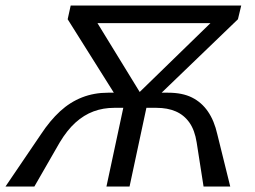

<svg xmlns="http://www.w3.org/2000/svg" viewBox="-38 -678 928 698"><path d="M702 0 677 -160Q670 -205 650.5 -232.5Q631 -260 601 -273Q571 -286 531 -286H475L487 -341H573Q625 -341 660 -323.5Q695 -306 718 -272.5Q741 -239 752 -190L799 0ZM-18 0 111 -190Q144 -240 180.5 -273.5Q217 -307 260.5 -324Q304 -341 355 -341H441L429 -286H377Q337 -286 302 -273Q267 -260 236.5 -232.5Q206 -205 179 -160L87 0ZM349 0 422 -341H506L433 0ZM252 -594 265 -658H797L783 -594ZM827 -608 508 -301H426L793 -658H839ZM219 -658H277L496 -301H401L208 -608Z"/></svg>

Font: Ysabeau Infant Medium
Style: Italic
Weight: 500
Italic angle: -12°
Designer: Christian Thalmann (Catharsis Fonts)
Version: Version 2.001;gftools[0.9.30]; featfreeze: ss01,ss02,lnum